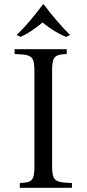

<svg xmlns="http://www.w3.org/2000/svg" viewBox="-20 -901 415 921"><path d="M75 0V-23Q102 -24 117.5 -29Q133 -34 139 -50Q145 -66 145 -100V-565Q145 -600 137.5 -615.5Q130 -631 110 -636Q90 -641 50 -642V-665H300V-642Q273 -641 258 -636Q243 -631 236.5 -615.5Q230 -600 230 -565V-100Q230 -66 237.5 -50Q245 -34 265.5 -29Q286 -24 325 -23V0ZM297 -724Q269 -735 240 -753Q211 -771 184 -793Q157 -771 130.5 -753Q104 -735 79 -724L60 -733Q94 -766 125.5 -803.5Q157 -841 187 -881H189Q219 -841 251 -803.5Q283 -766 316 -733Z"/></svg>

Font: Bona Nova
Style: Regular
Weight: 400
Designer: Mateusz Machalski
Foundry: Capitalics
Version: Version 4.001; ttfautohint (v1.8.3)